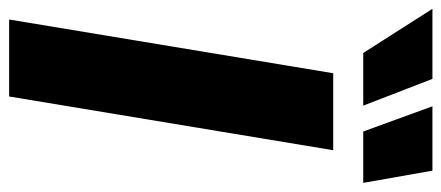

<svg xmlns="http://www.w3.org/2000/svg" viewBox="-314 -690 990 431"><g transform="rotate(90 181.5 -475.0)"><path d="M303.7 -727.5 183.1 0H10.3L130.9 -727.5ZM261.7 -794.9 205.1 -950.2H349.6L377 -794.9ZM85.4 -794.9 -13.7 -950.2H143.6L203.6 -794.9Z"/></g></svg>

Font: Inter 17pt ExtraBold
Style: Italic
Weight: 800
Italic angle: -9.3988°
Version: Version 4.001;git-66647c0bb